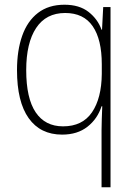

<svg xmlns="http://www.w3.org/2000/svg" viewBox="-20 -559 571 813"><path d="M410 -8Q410 -26 411 -55.5Q412 -85 413 -109H410Q393 -56 350.5 -22.5Q308 11 243 11Q151 11 101.5 -58.5Q52 -128 52 -262Q52 -345 74 -407.5Q96 -470 141 -504.5Q186 -539 253 -539Q316 -539 355 -508.5Q394 -478 410 -433H412L417 -529H448V234H410ZM247 -24Q329 -24 369.5 -83.5Q410 -143 411 -246V-287Q411 -392 372.5 -448Q334 -504 256 -504Q175 -504 133 -440.5Q91 -377 91 -262Q91 -143 131 -83.5Q171 -24 247 -24Z"/></svg>

Font: Noto Sans Gujarati UI SemiCondensed ExtraLight
Style: Regular
Weight: 200
Width: 4
Designer: Jelle Bosma - Monotype Design Team, Universal Thirst
Foundry: Monotype Imaging Inc.
Version: Version 2.106; ttfautohint (v1.8.4.7-5d5b)